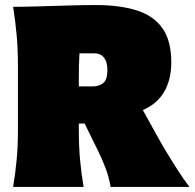

<svg xmlns="http://www.w3.org/2000/svg" viewBox="-20 -740 770 760"><path d="M32 0Q41 -55.5 46 -108.2Q51 -161 51 -229V-474Q51 -545.5 46 -600.5Q41 -655.5 32 -713Q77.5 -713 133.5 -714.8Q189.5 -716.5 248.2 -718.2Q307 -720 360 -720Q453.5 -720 520.2 -699.2Q587 -678.5 622.5 -629Q658 -579.5 658 -493Q658 -425.5 630.2 -377.2Q602.5 -329 545.5 -304.5L597 -211Q615.5 -177 639 -138Q662.5 -99 686.2 -62.5Q710 -26 730 0H418Q410.5 -42 397.2 -76.2Q384 -110.5 369 -141L315 -251H292V-229Q292 -161 296.8 -108.2Q301.5 -55.5 311 0ZM353 -529H294.5Q292 -485.5 292 -434V-398H348Q370.5 -398 387.8 -410.5Q405 -423 405 -464Q405 -495 391.5 -512Q378 -529 353 -529Z"/></svg>

Font: Commissioner Flair Black
Style: Regular
Weight: 900
Designer: Kostas Bartsokas
Foundry: Kostas Bartsokas
Version: Version 1.000; ttfautohint (v1.8.3)